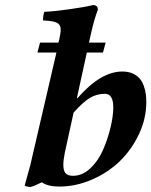

<svg xmlns="http://www.w3.org/2000/svg" viewBox="-20 -718 591 749"><path d="M267.1 -278.8 233.9 -127Q233.9 -126 233.4 -124.8Q232.9 -123.5 232.9 -123Q227.1 -93.3 227.1 -74.2Q227.1 -51.8 236.1 -42Q245.1 -32.2 265.1 -32.2Q301.8 -32.2 333 -62Q364.3 -91.8 382.8 -135.3Q401.4 -178.7 411.6 -222.4Q421.9 -266.1 421.9 -298.8Q421.9 -352.1 389.2 -352.1Q357.4 -352.1 330.8 -336.2Q304.2 -320.3 267.1 -278.8ZM233.9 -127 232.9 -123Q232.9 -123.5 233.4 -124.8Q233.9 -126 233.9 -127ZM98.1 -73.2 200.2 -513.2H126L136.2 -551.8H208L210.9 -563Q216.8 -588.9 216.8 -603Q216.8 -621.6 202.1 -629.2Q187.5 -636.7 147.9 -638.2Q147.9 -657.7 152.8 -671.9Q189.5 -673.3 250.5 -681.9Q311.5 -690.4 342.8 -698.2Q361.8 -698.2 361.8 -680.2Q347.2 -642.6 334 -583L327.1 -551.8H392.1L381.8 -513.2H318.8L279.8 -335H282.2Q373 -439 457 -439Q480.5 -439 497.8 -431.2Q515.1 -423.3 525.1 -411.4Q535.2 -399.4 541 -382.6Q546.9 -365.7 548.8 -351.1Q550.8 -336.4 550.8 -319.8Q550.8 -256.3 522.5 -195.6Q494.1 -134.8 448 -89.8Q401.9 -44.9 339.1 -17.6Q276.4 9.8 210.9 9.8Q167 9.8 143.1 -6.8Q112.3 8.3 100.1 11.2Q84 11.2 76.2 5.9Q93.8 -55.7 98.1 -73.2Z"/></svg>

Font: Common Serif
Style: Bold Italic
Weight: 700
Italic angle: -12°
Designer: Philipp H. Poll, Khaled Hosny
Foundry: Stefan Peev, Context Ltd.
Version: Version 1.026